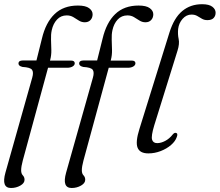

<svg xmlns="http://www.w3.org/2000/svg" viewBox="-24 -738 1070 935"><path d="M66 -428.5Q66 -443.5 87 -443.5H153.5L180 -549.5Q198.5 -628 241.8 -669.5Q285 -711 355.5 -711Q393 -711 410 -698.2Q427 -685.5 427 -668.5Q427 -651.5 416.8 -640.5Q406.5 -629.5 389 -629.5Q373 -629.5 359.8 -638Q346.5 -646.5 332.8 -654.8Q319 -663 301 -663Q272.5 -663 253.8 -643Q235 -623 228 -591Q223.5 -570 224.5 -544.8Q225.5 -519.5 226 -494.2Q226.5 -469 220.5 -446.5L219.5 -443H321.5Q340 -443 340 -430Q340 -420.5 329.5 -414.2Q319 -408 303 -408H210L87 43.5Q79 73 79 91.5Q79 107.5 87.2 116Q95.5 124.5 95.5 137.5Q95.5 154 75 165.8Q54.5 177.5 29.5 177.5Q-18.5 177.5 2.5 102.5L133 -360Q140.5 -386 132 -398Q123.5 -410 85.5 -412Q74 -415 70 -419.2Q66 -423.5 66 -428.5ZM361.5 -428.5Q361.5 -443.5 382.5 -443.5H449L475.5 -549.5Q494 -628 537.2 -669.5Q580.5 -711 651 -711Q688.5 -711 705.5 -698.2Q722.5 -685.5 722.5 -668.5Q722.5 -651.5 712.2 -640.5Q702 -629.5 684.5 -629.5Q668.5 -629.5 655.2 -638Q642 -646.5 628.2 -654.8Q614.5 -663 596.5 -663Q568 -663 549.2 -643Q530.5 -623 523.5 -591Q519 -570 520 -544.8Q521 -519.5 521.5 -494.2Q522 -469 516 -446.5L515 -443H617Q635.5 -443 635.5 -430Q635.5 -420.5 625 -414.2Q614.5 -408 598.5 -408H505.5L382.5 43.5Q374.5 73 374.5 91.5Q374.5 107.5 382.8 116Q391 124.5 391 137.5Q391 154 370.5 165.8Q350 177.5 325 177.5Q277 177.5 298 102.5L428.5 -360Q436 -386 427.5 -398Q419 -410 381 -412Q369.5 -415 365.5 -419.2Q361.5 -423.5 361.5 -428.5ZM960 -717.5Q994 -717.5 1010 -705.2Q1026 -693 1026 -676Q1026 -660.5 1016.2 -650.2Q1006.5 -640 986 -640Q970.5 -640 959.2 -646.8Q948 -653.5 936.5 -660.2Q925 -667 908.5 -667Q883.5 -667 865.2 -646.2Q847 -625.5 843.5 -597Q841 -571 846 -548Q851 -525 840.5 -491.5L727 -127Q711.5 -75.5 716.5 -58.2Q721.5 -41 741.5 -41Q760 -41 780.5 -51.8Q801 -62.5 817 -83Q825 -92.5 832 -91Q844 -89 837 -71Q830 -50 808.8 -31.8Q787.5 -13.5 758.2 -2.2Q729 9 698.5 9Q657 9 646 -18.8Q635 -46.5 655 -110L801 -579Q823.5 -651 863.5 -684.2Q903.5 -717.5 960 -717.5Z"/></svg>

Font: Fraunces 9pt Light
Style: Italic
Weight: 300
Italic angle: -16°
Version: Version 1.000;[0bf87f6ff]